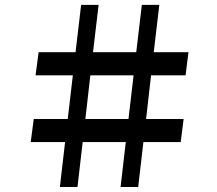

<svg xmlns="http://www.w3.org/2000/svg" viewBox="-20 -752 872 772"><path d="M115.7 -273.4H252.4L272.9 -449.2H123L135.3 -542H283.7L306.2 -732.4H376.5L354 -542H527.8L550.3 -732.4H620.6L598.1 -542H737.8L726.1 -449.2H587.4L567.4 -273.4H718.3L706.5 -180.7H556.6L535.6 0H464.8L485.8 -180.7H312.5L291.5 0H220.7L241.7 -180.7H103.5ZM496.6 -273.4 517.1 -449.2H343.3L323.2 -273.4Z"/></svg>

Font: Arbutus Slab
Style: Regular
Weight: 400
Version: Version 1.002; ttfautohint (v0.92) -l 10 -r 16 -G 200 -x 7 -